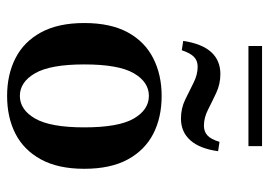

<svg xmlns="http://www.w3.org/2000/svg" viewBox="-130 -624 765 546"><g transform="rotate(90 253.0 -351.5)"><path d="M96.8 -489.5Q104.8 -542.7 128.6 -569Q152.4 -595.2 191.1 -595.2Q219.4 -595.2 244.4 -583.5Q269.4 -571.8 292.3 -560.1Q315.3 -548.4 337.9 -548.4Q354.8 -548.4 365.7 -558.5Q376.6 -568.5 383.9 -592.7L410.5 -588.7Q403.2 -536.3 379.4 -509.7Q355.6 -483.1 317.7 -483.1Q288.7 -483.1 263.7 -495.2Q238.7 -507.3 215.7 -519Q192.7 -530.6 170.2 -530.6Q153.2 -530.6 142.3 -520.2Q131.5 -509.7 123.4 -485.5ZM253.2 11.3Q192.7 11.3 146 -12.5Q99.2 -36.3 72.6 -85.1Q46 -133.9 46 -208.1Q46 -283.1 72.6 -331.9Q99.2 -380.6 146.4 -404.4Q193.5 -428.2 253.2 -428.2Q314.5 -428.2 360.9 -404.4Q407.3 -380.6 433.9 -331.9Q460.5 -283.1 460.5 -208.1Q460.5 -133.9 433.9 -85.1Q407.3 -36.3 360.9 -12.5Q314.5 11.3 253.2 11.3ZM253.2 -25Q292.7 -25 317.7 -68.5Q342.7 -112.1 342.7 -208.1Q342.7 -305.6 317.7 -348.8Q292.7 -391.9 253.2 -391.9Q213.7 -391.9 188.7 -348.8Q163.7 -305.6 163.7 -208.1Q163.7 -112.1 188.7 -68.5Q213.7 -25 253.2 -25ZM111.3 -675V-713.7H396V-675Z"/></g></svg>

Font: Playfair 9pt
Style: Bold
Weight: 700
Designer: Claus Eggers Sørensen
Foundry: Claus Eggers Sørensen
Version: Version 2.203